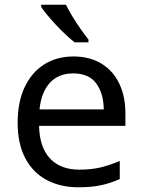

<svg xmlns="http://www.w3.org/2000/svg" viewBox="-20 -786 604 816"><path d="M292 -546Q361 -546 410.5 -516Q460 -486 486.5 -431.5Q513 -377 513 -304V-251H146Q148 -160 192.5 -112.5Q237 -65 317 -65Q368 -65 407.5 -74.5Q447 -84 489 -102V-25Q448 -7 408 1.5Q368 10 313 10Q237 10 178.5 -21Q120 -52 87.5 -113.5Q55 -175 55 -264Q55 -352 84.5 -415Q114 -478 167.5 -512Q221 -546 292 -546ZM291 -474Q228 -474 191.5 -433.5Q155 -393 148 -321H421Q420 -389 389 -431.5Q358 -474 291 -474ZM260 -766Q271 -744 287.5 -716.5Q304 -689 322.5 -663Q341 -637 356 -618V-606H297Q274 -624 245 -652.5Q216 -681 191.5 -709.5Q167 -738 155 -756V-766Z"/></svg>

Font: Noto Sans Samaritan
Style: Regular
Weight: 400
Designer: Monotype Design Team
Foundry: Monotype Imaging Inc.
Version: Version 2.001; ttfautohint (v1.8.4.7-5d5b)